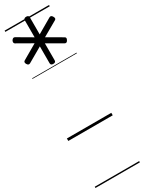

<svg xmlns="http://www.w3.org/2000/svg" viewBox="-323 -929 1003 1340"><g transform="rotate(-30 179.0 -259.5)"><path d="M179 -518Q158 -518 158 -535V-671L40 -603Q33 -599 26.5 -601Q20 -603 14 -613Q4 -631 18 -639L137 -708L18 -776Q12 -779 10.5 -786Q9 -793 14 -803Q20 -812 26.5 -814.5Q33 -817 40 -813L158 -744V-881Q158 -889 163 -893.5Q168 -898 179 -898Q199 -898 199 -881V-744L318 -813Q325 -817 331.5 -814.5Q338 -812 343 -803Q355 -784 340 -776L221 -708L340 -639Q346 -636 347.5 -629.5Q349 -623 343 -613Q338 -603 331.5 -601Q325 -599 318 -603L199 -672V-535Q199 -518 179 -518ZM0 369H358V379H0ZM0 -20H358V0H0ZM0 -505H358V-500H0ZM0 -889H358V-879H0Z"/></g></svg>

Font: Playwrite HR Lijeva Guides
Style: Regular
Weight: 400
Designer: Veronika Burian, José Scaglione
Foundry: TypeTogether
Version: Version 1.003